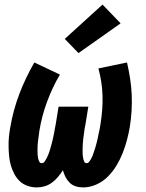

<svg xmlns="http://www.w3.org/2000/svg" viewBox="-20 -811 640 839"><path d="M141 8Q120 8 100 1Q80 -6 66 -19.5Q52 -33 42.5 -51Q33 -69 27.5 -88Q22 -107 20 -127.5Q18 -148 17.5 -169.5Q17 -191 19 -212.5Q21 -234 25 -255Q31 -291 41 -328Q51 -365 64.5 -400.5Q78 -436 94.5 -470.5Q111 -505 130 -538L242 -485Q225 -457 211 -427Q197 -397 185.5 -366Q174 -335 165.5 -302.5Q157 -270 152 -239Q151 -231 150 -223.5Q149 -216 148 -208.5Q147 -201 146 -193.5Q145 -186 144.5 -178.5Q144 -171 144 -163.5Q144 -156 144 -148.5Q144 -141 144.5 -133.5Q145 -126 146.5 -119Q148 -112 151.5 -105Q155 -98 162 -98Q170 -98 175 -105Q180 -112 183.5 -119Q187 -126 190 -133Q193 -140 195.5 -147.5Q198 -155 200 -162Q202 -169 204 -176.5Q206 -184 208 -191.5Q210 -199 211.5 -206Q213 -213 214.5 -220.5Q216 -228 217.5 -235.5Q219 -243 220 -250.5Q221 -258 223 -265L236 -345H366L353 -265Q351 -258 350 -250.5Q349 -243 348 -235.5Q347 -228 346 -220.5Q345 -213 344 -206Q343 -199 342.5 -191.5Q342 -184 341.5 -176.5Q341 -169 341 -161.5Q341 -154 341 -147Q341 -140 341.5 -133Q342 -126 343.5 -119Q345 -112 348 -105Q351 -98 358 -98Q365 -98 369.5 -104Q374 -110 377.5 -116Q381 -122 383.5 -128Q386 -134 388 -140.5Q390 -147 392.5 -153.5Q395 -160 396.5 -166Q398 -172 400 -178.5Q402 -185 403.5 -191.5Q405 -198 406.5 -204.5Q408 -211 409 -217Q410 -223 411.5 -229.5Q413 -236 414.5 -242.5Q416 -249 417 -255.5Q418 -262 419 -268Q424 -299 426.5 -330.5Q429 -362 428 -393Q427 -424 422.5 -453.5Q418 -483 410 -512L535 -538Q543 -503 548.5 -468Q554 -433 555.5 -397.5Q557 -362 555 -327Q553 -292 547 -255Q542 -226 534.5 -198Q527 -170 516 -142Q505 -114 489 -87.5Q473 -61 451 -39Q429 -17 400.5 -4.5Q372 8 343 8Q326 8 310.5 3Q295 -2 284 -13Q273 -24 266 -38Q259 -52 255 -67Q245 -52 233.5 -38Q222 -24 207 -13Q192 -2 175 3Q158 8 141 8ZM323 -579 263 -641 428 -791 507 -709Z"/></svg>

Font: Iosevka Slab Heavy Extended
Style: Italic
Weight: 900
Width: 7
Italic angle: -9°
Monospace: yes
Designer: Belleve Invis
Foundry: Belleve Invis
Version: Version 11.1.0; ttfautohint (v1.8.3)